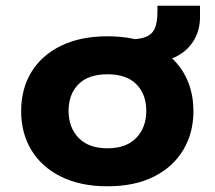

<svg xmlns="http://www.w3.org/2000/svg" viewBox="-20 -641 751 672"><path d="M356 11Q262 11 194 -22.5Q126 -56 90 -115.5Q54 -175 54 -252Q54 -330 90 -389Q126 -448 194 -481Q262 -514 356 -514Q451 -514 518 -481Q585 -448 621 -389Q657 -330 657 -252Q657 -175 621 -115.5Q585 -56 518 -22.5Q451 11 356 11ZM356 -122Q422 -122 457 -158.5Q492 -195 492 -253Q492 -311 457.5 -346Q423 -381 356 -381Q289 -381 254.5 -346Q220 -311 220 -253Q220 -195 255 -158.5Q290 -122 356 -122ZM532 -425 430 -489V-503Q467 -503 489.5 -511.5Q512 -520 521.5 -541Q531 -562 531 -601V-621H680V-581Q680 -539 661.5 -505Q643 -471 610 -450.5Q577 -430 532 -425Z"/></svg>

Font: Nunito Sans 7pt SemiExpanded ExtraBold
Style: Regular
Weight: 800
Width: 6
Designer: Vernon Adams
Foundry: Vernon Adams
Version: Version 3.101;gftools[0.9.27]